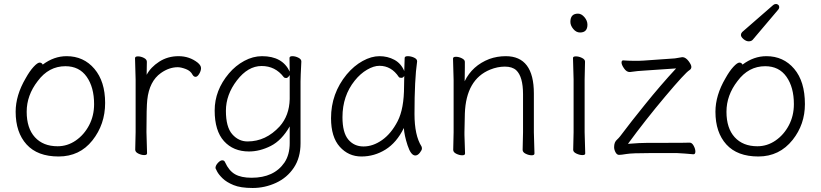

<svg xmlns="http://www.w3.org/2000/svg" viewBox="-20 -764 4090 957"><path d="M193 -442Q249 -484 312 -484Q397 -484 450.5 -421Q504 -358 504 -251Q504 -144 440.5 -64Q377 16 272 16Q167 16 112.5 -44Q58 -104 58 -207Q58 -289 108 -374Q128 -410 147.5 -431Q167 -452 177.5 -452Q188 -452 193 -442ZM267 -35Q316 -35 357.5 -63.5Q399 -92 424 -139.5Q449 -187 449 -245Q449 -329 412 -381.5Q375 -434 306 -434Q223 -434 168 -360Q113 -289 113 -207Q113 -125 154 -80Q195 -35 267 -35Z M654 -18 656 -106V-367L653 -474Q653 -483 667.5 -483Q682 -483 697 -475.5Q712 -468 712 -456Q712 -444 711.5 -426.5Q711 -409 711 -391Q731 -429 773.5 -456.5Q816 -484 870 -484Q924 -484 965 -452Q982 -438 982 -424.5Q982 -411 973 -396Q964 -381 955 -381Q946 -381 940 -391Q930 -411 906 -420Q882 -429 866 -429Q823 -429 782 -400Q724 -359 714 -266Q710 -230 710 -106L713 0Q713 9 699 9Q685 9 669.5 1.5Q654 -6 654 -18Z M1482 -457Q1478 -381 1478 -358V-50Q1478 22 1444.5 72Q1411 122 1355.5 147.5Q1300 173 1239.5 173Q1179 173 1144 158.5Q1109 144 1089.5 125Q1070 106 1062 90.5Q1054 75 1054 74Q1054 61 1066 48Q1078 35 1088 35Q1098 35 1102 45Q1121 87 1151.5 104.5Q1182 122 1234 122Q1346 122 1398 46Q1424 7 1424 -51V-134Q1384 -64 1329.5 -36.5Q1275 -9 1221 -9Q1143 -9 1096.5 -60.5Q1050 -112 1050 -213Q1050 -314 1121 -398Q1154 -437 1197.5 -460.5Q1241 -484 1286 -484Q1388 -484 1424 -407L1423 -475Q1423 -484 1437.5 -484Q1452 -484 1467 -476.5Q1482 -469 1482 -458ZM1424 -390Q1415 -375 1406.5 -375Q1398 -375 1394 -380Q1352 -435 1284 -435Q1216 -435 1161 -363.5Q1106 -292 1106 -211.5Q1106 -131 1137.5 -95Q1169 -59 1214 -59Q1305 -59 1374 -134Q1422 -188 1424 -270Z M2059 -457Q2046 -368 2046 -196Q2046 -89 2081 -34Q2083 -30 2083 -23Q2083 -16 2072.5 -2.5Q2062 11 2050 11Q2028 11 2011.5 -39.5Q1995 -90 1993 -126Q1957 -53 1901.5 -18.5Q1846 16 1781.5 16Q1717 16 1673.5 -32.5Q1630 -81 1630 -175Q1630 -298 1708 -393Q1744 -436 1787.5 -460Q1831 -484 1871.5 -484Q1912 -484 1945.5 -466Q1979 -448 1995 -410Q1997 -456 1997 -475Q1997 -484 2012.5 -484Q2028 -484 2043.5 -477Q2059 -470 2059 -459ZM1995 -386Q1990 -376 1980.5 -376Q1971 -376 1968 -380Q1931 -436 1871 -436Q1843 -436 1809.5 -416.5Q1776 -397 1748 -362Q1687 -286 1687 -180Q1687 -103 1716 -68.5Q1745 -34 1792 -34Q1839 -34 1884.5 -66Q1930 -98 1962 -160Q1994 -222 1994 -334Q1994 -361 1995 -386Z M2585 -17 2587 -105V-294Q2587 -382 2553 -414Q2533 -432 2496.5 -432Q2460 -432 2423 -417Q2303 -368 2297 -198Q2296 -149 2295 -105V-91Q2295 -91 2298 1Q2298 10 2284 10Q2270 10 2254.5 2.5Q2239 -5 2239 -17L2241 -105V-365L2238 -472Q2238 -481 2252.5 -481Q2267 -481 2282 -473.5Q2297 -466 2297 -456V-428Q2297 -411 2296.5 -392Q2296 -373 2296 -359Q2334 -437 2419 -470Q2458 -484 2501 -484Q2641 -484 2641 -298V-105L2644 1Q2644 10 2630 10Q2616 10 2600.5 2.5Q2585 -5 2585 -17Z M2823 -655Q2823 -696 2861 -696Q2878 -696 2893 -678.5Q2908 -661 2908 -641Q2908 -602 2871 -602Q2852 -602 2837.5 -619.5Q2823 -637 2823 -655ZM2837 -17 2839 -105V-368L2836 -475Q2836 -483 2850.5 -483Q2865 -483 2880.5 -475.5Q2896 -468 2896 -457L2894 -368V-105L2897 1Q2897 9 2883 9Q2869 9 2853 1.5Q2837 -6 2837 -17Z M3289 -52Q3401 -52 3417 -53H3418Q3429 -53 3437.5 -37.5Q3446 -22 3446 -8.5Q3446 5 3436 5Q3395 1 3355 -1H3220Q3130 -1 3103 3.5Q3076 8 3065.5 8Q3055 8 3048 -5Q3041 -18 3041 -30.5Q3041 -43 3044.5 -52.5Q3048 -62 3057.5 -70Q3067 -78 3091.5 -111.5Q3116 -145 3194.5 -242.5Q3273 -340 3350 -423L3189 -412Q3162 -411 3120 -405H3118Q3103 -405 3090.5 -423Q3078 -441 3078 -452Q3078 -463 3086 -463H3087Q3113 -461 3134 -461H3166Q3178 -461 3188 -462L3344 -473L3380 -479H3384Q3399 -477 3412.5 -459Q3426 -441 3426 -430.5Q3426 -420 3416 -414Q3395 -401 3296 -283.5Q3197 -166 3110 -47Q3170 -52 3210 -52Z M3847 -744Q3848 -744 3850 -744Q3864 -741 3864 -728Q3864 -722 3859 -716L3732 -566Q3725 -558 3712 -558Q3699 -558 3686 -569Q3673 -580 3673 -590Q3673 -597 3679 -604L3834 -739Q3840 -744 3847 -744ZM3681 -442Q3737 -484 3800 -484Q3885 -484 3938.5 -421Q3992 -358 3992 -245Q3992 -144 3931 -67Q3865 16 3760 16Q3655 16 3600.5 -44Q3546 -104 3546 -207Q3546 -289 3596 -374Q3616 -410 3635.5 -431Q3655 -452 3665.5 -452Q3676 -452 3681 -442ZM3755 -35Q3804 -35 3845.5 -63.5Q3887 -92 3912 -139.5Q3937 -187 3937 -245Q3937 -329 3900 -381.5Q3863 -434 3794 -434Q3711 -434 3656 -360Q3601 -289 3601 -207Q3601 -125 3642 -80Q3683 -35 3755 -35Z"/></svg>

Font: ToneOZ-Pinyin-WenKai-Light
Style: Light
Weight: 300
Designer: Fontworks Inc.
Foundry: ToneOZ
Version: Version 0.240331